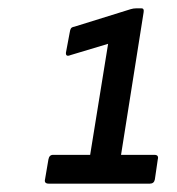

<svg xmlns="http://www.w3.org/2000/svg" viewBox="-20 -791 423 460"><path d="M97 -351Q85 -351 88 -362L96 -409Q98 -420 107 -420H196L239 -686L149 -659Q137 -654 138 -665L147 -713Q148 -720 150 -723Q152 -726 158 -727L293 -769Q296 -770 299.5 -770.5Q303 -771 306 -771H319Q326 -771 324 -761L270 -420H350Q361 -420 358 -409L351 -361Q349 -351 339 -351Z"/></svg>

Font: Sofia Sans Semi Condensed Medium
Style: Italic
Weight: 500
Italic angle: -9°
Version: Version 4.100